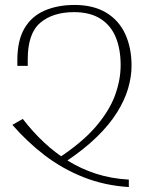

<svg xmlns="http://www.w3.org/2000/svg" viewBox="-20 -744 597 775"><path d="M213 -104Q311 -168 366 -232Q421 -296 444 -358.5Q467 -421 467 -481Q467 -545 447.5 -593Q428 -641 386 -668Q344 -695 279 -695Q193 -695 142.5 -652Q92 -609 92 -505V-478H50V-501Q50 -581 79 -630Q108 -679 160.5 -701.5Q213 -724 281 -724Q357 -724 408.5 -693Q460 -662 485.5 -606.5Q511 -551 511 -479Q511 -434 497 -386.5Q483 -339 452 -289.5Q421 -240 369.5 -190Q318 -140 243 -90ZM500 11Q402 5 316.5 -29Q231 -63 160 -117.5Q89 -172 30 -240L72 -264Q112 -212 158 -169Q204 -126 256 -94Q308 -62 368.5 -42.5Q429 -23 500 -19Z"/></svg>

Font: Noto Serif Armenian ExtraLight
Style: Regular
Weight: 250
Version: Version 2.007